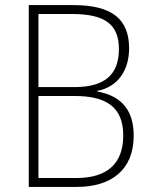

<svg xmlns="http://www.w3.org/2000/svg" viewBox="-20 -734 594 754"><path d="M268 -714H93V0H282C416 0 505 -66 505 -201C505 -296 462 -357 361 -375V-377C443 -392 487 -458 487 -544C487 -659 420 -714 268 -714ZM273 -392H131V-679H263C394 -679 447 -637 447 -541C447 -442 392 -392 273 -392ZM131 -357H273C393 -357 464 -317 464 -202C464 -89 398 -35 281 -35H131Z"/></svg>

Font: Noto Sans Devanagari UI SemiCondensed ExtraLight
Style: Regular
Weight: 200
Width: 4
Designer: Jelle Bosma - Monotype Design Team
Foundry: Monotype Imaging Inc.
Version: Version 2.004